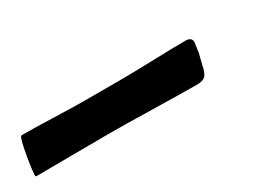

<svg xmlns="http://www.w3.org/2000/svg" viewBox="-102 -115 519 372"><g transform="rotate(-30 157.5 70.5)"><path d="M-86 110Q-86 98 -80.5 66.5Q-75 35 -71 29Q-71 28 -66 28Q-42 28 3 29.5Q48 31 71 31H149Q174 31 223 29.5Q272 28 297 28Q311 28 311 39Q311 40 308 61L302 85Q299 101 293.5 107Q288 113 274 113Q242 113 177 111.5Q112 110 79 110Q52 110 -1.5 110.5Q-55 111 -82 111Q-85 111 -86 110Z"/></g></svg>

Font: Bangerz Fix
Style: Regular
Weight: 400
Designer: vernon adams
Foundry: Vernon Adams
Version: Version 2.10;December 28, 2023;FontCreator 13.0.0.2683 64-bi